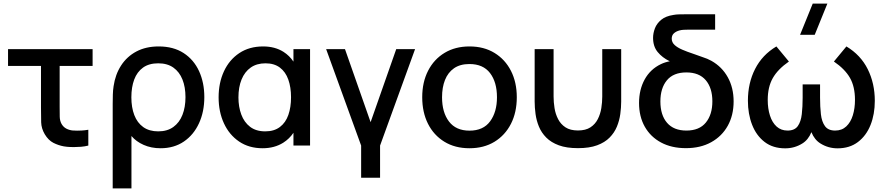

<svg xmlns="http://www.w3.org/2000/svg" viewBox="-20 -815 4958 1075"><path d="M337.5 4.5Q307 -1 279 -15.2Q251 -29.5 230.5 -63.5Q211.5 -96 210.5 -130.2Q209.5 -164.5 209.5 -212.5V-446H25V-540H498.5V-446H314V-217.5Q314 -184 314.5 -161Q315 -138 325 -120.5Q335.5 -103 351.5 -94.8Q367.5 -86.5 386 -84.5Q398.5 -83.5 411.5 -83.5Q420.5 -83.5 437 -84.2Q453.5 -85 474.5 -88.5V0Q455.5 5 433.8 6.8Q412 8.5 394 8.5Q387 8.5 371.5 8Q356 7.5 337.5 4.5Z M611 240V-233.5Q611 -260.5 611.8 -285.5Q612.5 -310.5 616 -332.5Q625.5 -398 658 -448.2Q690.5 -498.5 743.8 -526.8Q797 -555 868.5 -555Q951 -555 1008 -518Q1065 -481 1094.5 -416.8Q1124 -352.5 1124 -271.5Q1124 -189.5 1094.2 -124.8Q1064.5 -60 1009.5 -22.5Q954.5 15 879 15Q826.5 15 784.2 -3.8Q742 -22.5 716 -53.5V240ZM866 -79.5Q916.5 -79.5 950.5 -104Q984.5 -128.5 1001.5 -171.8Q1018.5 -215 1018.5 -271Q1018.5 -327.5 1001.5 -370Q984.5 -412.5 950.8 -436.5Q917 -460.5 866 -460.5Q814 -460.5 780.8 -436.5Q747.5 -412.5 731.5 -369.8Q715.5 -327 715.5 -270.5Q715.5 -213.5 732 -170.5Q748.5 -127.5 782 -103.5Q815.5 -79.5 866 -79.5Z M1450.5 15Q1374 15 1318.8 -22.5Q1263.5 -60 1233.8 -124.5Q1204 -189 1204 -270Q1204 -351.5 1234 -416Q1264 -480.5 1320 -517.8Q1376 -555 1453.5 -555Q1519.5 -555 1567.5 -524.5Q1601 -503 1623 -470V-540H1716V0H1623V-71.5Q1600.5 -38 1566 -16Q1516.5 15 1450.5 15ZM1465 -79.5Q1515 -79.5 1547.2 -104Q1579.5 -128.5 1594.5 -171.5Q1609.5 -214.5 1609.5 -270.5Q1609.5 -326.5 1594.2 -369.5Q1579 -412.5 1547.2 -436.5Q1515.5 -460.5 1466.5 -460.5Q1417.5 -460.5 1383.8 -436.8Q1350 -413 1332.5 -370Q1315 -327 1315 -269.5Q1315 -217 1331 -173.8Q1347 -130.5 1380.2 -105Q1413.5 -79.5 1465 -79.5Z M2002 180V0L1806 -540H1911.5L2055 -131L2198.5 -540H2304L2108 0V180Z M2608.5 15Q2527.5 15 2468 -21.5Q2408.5 -58 2376.2 -122.2Q2344 -186.5 2344 -270.5Q2344 -355 2377 -419.2Q2410 -483.5 2469.5 -519.2Q2529 -555 2608.5 -555Q2689.5 -555 2749 -518.5Q2808.5 -482 2841 -418Q2873.5 -354 2873.5 -270.5Q2873.5 -186 2840.8 -121.8Q2808 -57.5 2748.5 -21.2Q2689 15 2608.5 15ZM2608.5 -83.5Q2686 -83.5 2724.2 -135.8Q2762.5 -188 2762.5 -270.5Q2762.5 -355 2723.8 -405.8Q2685 -456.5 2608.5 -456.5Q2556 -456.5 2522 -432.8Q2488 -409 2471.5 -367.2Q2455 -325.5 2455 -270.5Q2455 -185.5 2494 -134.5Q2533 -83.5 2608.5 -83.5Z M2973.5 -246.5V-540H3079.5V-274.5Q3079.5 -243 3084.8 -209.8Q3090 -176.5 3104.8 -148Q3119.5 -119.5 3146.2 -102Q3173 -84.5 3216 -84.5Q3259 -84.5 3285.8 -102Q3312.5 -119.5 3327 -148Q3341.5 -176.5 3346.8 -209.8Q3352 -243 3352 -274.5V-540H3458V-246.5Q3458 -213 3453 -176.5Q3448 -140 3434 -106Q3420 -72 3393.2 -44.8Q3366.5 -17.5 3323.2 -1.5Q3280 14.5 3216 14.5Q3152 14.5 3108.8 -1.5Q3065.5 -17.5 3038.5 -44.8Q3011.5 -72 2997.5 -106Q2983.5 -140 2978.5 -176.5Q2973.5 -213 2973.5 -246.5Z M3820.5 14.5Q3740.5 14.5 3681.5 -17Q3622.5 -48.5 3590.2 -105.5Q3558 -162.5 3558 -238.5Q3558 -313 3589.5 -370.2Q3621 -427.5 3680.5 -456Q3703.5 -467 3730.5 -472Q3729.5 -472.5 3728 -473Q3688 -492.5 3662.2 -523.8Q3636.5 -555 3636.5 -603Q3636.5 -629.5 3647 -656.8Q3657.5 -684 3682.5 -704.5Q3707.5 -725 3751 -731.5Q3765 -734 3779 -734.5Q3793 -735 3813.5 -735H3984V-649H3837Q3821 -649 3808 -648.2Q3795 -647.5 3784 -644.5Q3765.5 -639.5 3753.2 -628.5Q3741 -617.5 3741 -598.5Q3741 -578 3757 -563.2Q3773 -548.5 3800.2 -536.8Q3827.5 -525 3862.5 -513.5Q3887.5 -505 3914.5 -495Q3940.5 -487 3963 -474.5Q4022.5 -441 4055 -382.2Q4087.5 -323.5 4087.5 -247Q4087.5 -170 4054.8 -111Q4022 -52 3962 -18.8Q3902 14.5 3820.5 14.5ZM3823 -84Q3895.5 -84 3932 -128.8Q3968.5 -173.5 3968.5 -247.5Q3968.5 -322.5 3931.5 -366Q3894.5 -409.5 3823 -409.5Q3750.5 -409.5 3714 -365.5Q3677.5 -321.5 3677.5 -247Q3677.5 -170.5 3715 -127.2Q3752.5 -84 3823 -84Z M4541.5 -620H4459.5L4530.5 -795H4612.5ZM4376.5 15.5Q4307.5 15.5 4261 -20.2Q4214.5 -56 4191 -116.5Q4167.5 -177 4167.5 -251Q4167.5 -350 4207.8 -429Q4248 -508 4327 -555L4397 -470.5Q4334.5 -427 4306.5 -377.2Q4278.5 -327.5 4278.5 -255.5Q4278.5 -207 4291 -168Q4303.5 -129 4328.2 -106.5Q4353 -84 4389.5 -84Q4429 -84 4446.8 -109Q4464.5 -134 4469.2 -175.8Q4474 -217.5 4474 -268.5V-342.5H4571.5V-268.5Q4571.5 -217 4576.2 -175.2Q4581 -133.5 4599 -108.8Q4617 -84 4656 -84Q4693.5 -84 4718.2 -107.2Q4743 -130.5 4755 -169.5Q4767 -208.5 4767 -255.5Q4767 -330 4738.8 -379.2Q4710.5 -428.5 4649 -470.5L4719 -555Q4799 -507 4838.5 -427.5Q4878 -348 4878 -250.5Q4878 -175 4854 -115Q4830 -55 4783.5 -19.8Q4737 15.5 4669.5 15.5Q4617.5 15.5 4574 -11.5Q4540.5 -32 4523 -75Q4505.5 -32 4472 -11.5Q4428.5 15.5 4376.5 15.5Z"/></svg>

Font: Cns Manrope SemBd
Style: Regular
Weight: 600
Designer: Mikhail Sharanda
Foundry: Mikhail Sharanda
Version: Version 4.504